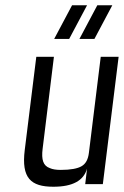

<svg xmlns="http://www.w3.org/2000/svg" viewBox="-20 -700 471 730"><path d="M183 10C256 10 298 -13 311 -59L304 0H371L431 -484H363L318 -119C315 -94 306 -77 290 -68C275 -59 248 -54 211 -54C194 -54 180 -56 169 -61C144 -70 137 -93 142 -134L185 -484H118L74 -129C61 -23 97 10 183 10ZM243 -552 311 -680H254L186 -552ZM339 -552 407 -680H350L282 -552Z"/></svg>

Font: Gamestation Condensed
Style: Italic
Weight: 400
Width: 3
Designer: Jonas Hecksher
Foundry: Jonas Hecksher, Playtypeª, e-types AS
Version: Version 1.003